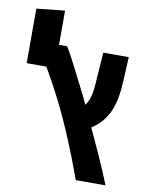

<svg xmlns="http://www.w3.org/2000/svg" viewBox="-85 -822 683 884"><g transform="rotate(10 256.0 -380.0)"><path d="M331 0H470C436 -86 397 -170 359 -251C442 -304 462 -386 467 -481L473 -600H354L346 -488C342 -432 342 -386 314 -349C301 -378 288 -405 276 -427C246 -486 213 -554 185 -600H147V-760L15 -746V-491H107C124 -462 140 -433 162 -392C223 -277 276 -151 331 0Z"/></g></svg>

Font: Noto Sans Hebrew ExtraCondensed SemiBold
Style: Regular
Weight: 600
Width: 2
Designer: Ben Nathan
Foundry: Google LLC
Version: Version 3.001